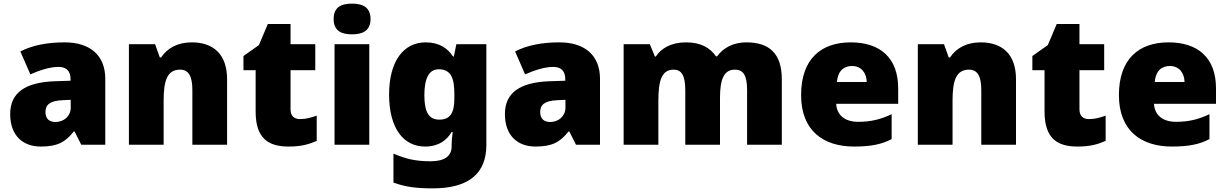

<svg xmlns="http://www.w3.org/2000/svg" viewBox="-20 -796 6750 1056"><path d="M336 -563C236 -563 156 -546 92 -513L147 -387C201 -411 257 -428 301 -428C342 -428 368 -409 368 -360V-352L276 -349C120 -342 36 -287 36 -169C36 -48 108 10 204 10C296 10 339 -14 386 -73H390L427 0H559V-363C559 -491 476 -563 336 -563ZM325 -245 369 -247V-204C369 -157 331 -125 285 -125C252 -125 230 -142 230 -180C230 -220 255 -242 325 -245Z M1035 -563C957 -563 901 -532 866 -480H859L833 -553H689V0H880V-242C880 -352 899 -413 971 -413C1018 -413 1038 -375 1038 -302V0H1229V-360C1229 -502 1149 -563 1035 -563Z M1630 -141C1597 -141 1578 -159 1578 -195V-410H1714V-553H1578V-664H1453L1404 -548L1319 -488V-410H1386V-182C1386 -32 1459 10 1567 10C1639 10 1680 -3 1722 -21V-160C1691 -149 1664 -141 1630 -141Z M1916 -776C1860 -776 1815 -759 1815 -691C1815 -625 1860 -607 1916 -607C1971 -607 2018 -625 2018 -691C2018 -759 1971 -776 1916 -776ZM2011 -553H1820V0H2011Z M2321 -563C2202 -563 2120 -463 2120 -276C2120 -89 2200 10 2318 10C2394 10 2438 -26 2464 -70H2470C2466 -43 2464 -18 2464 -1V9C2464 62 2426 91 2349 91C2262 91 2211 77 2144 49V208C2207 232 2271 240 2360 240C2560 240 2655 157 2655 1V-553H2490L2476 -485H2472C2443 -529 2398 -563 2321 -563ZM2393 -415C2461 -415 2479 -365 2479 -279V-256C2479 -177 2458 -138 2396 -138C2340 -138 2314 -177 2314 -273C2314 -366 2340 -415 2393 -415Z M3057 -563C2957 -563 2877 -546 2813 -513L2868 -387C2922 -411 2978 -428 3022 -428C3063 -428 3089 -409 3089 -360V-352L2997 -349C2841 -342 2757 -287 2757 -169C2757 -48 2829 10 2925 10C3017 10 3060 -14 3107 -73H3111L3148 0H3280V-363C3280 -491 3197 -563 3057 -563ZM3046 -245 3090 -247V-204C3090 -157 3052 -125 3006 -125C2973 -125 2951 -142 2951 -180C2951 -220 2976 -242 3046 -245Z M4085 -563C4016 -563 3959 -535 3924 -486H3918C3885 -534 3834 -563 3753 -563C3671 -563 3616 -530 3587 -485H3582L3554 -553H3410V0H3601V-242C3601 -352 3619 -413 3685 -413C3728 -413 3749 -381 3749 -301V0H3940V-258C3940 -357 3960 -413 4022 -413C4066 -413 4089 -385 4089 -301V0H4280V-360C4280 -502 4211 -563 4085 -563Z M4659 -563C4496 -563 4386 -472 4386 -273C4386 -76 4510 10 4677 10C4773 10 4831 -3 4884 -31V-168C4823 -139 4769 -126 4700 -126C4622 -126 4582 -167 4579 -225H4920V-310C4920 -479 4820 -563 4659 -563ZM4666 -433C4718 -433 4746 -394 4747 -345H4583C4588 -406 4621 -433 4666 -433Z M5374 -563C5296 -563 5240 -532 5205 -480H5198L5172 -553H5028V0H5219V-242C5219 -352 5238 -413 5310 -413C5357 -413 5377 -375 5377 -302V0H5568V-360C5568 -502 5488 -563 5374 -563Z M5969 -141C5936 -141 5917 -159 5917 -195V-410H6053V-553H5917V-664H5792L5743 -548L5658 -488V-410H5725V-182C5725 -32 5798 10 5906 10C5978 10 6019 -3 6061 -21V-160C6030 -149 6003 -141 5969 -141Z M6407 -563C6244 -563 6134 -472 6134 -273C6134 -76 6258 10 6425 10C6521 10 6579 -3 6632 -31V-168C6571 -139 6517 -126 6448 -126C6370 -126 6330 -167 6327 -225H6668V-310C6668 -479 6568 -563 6407 -563ZM6414 -433C6466 -433 6494 -394 6495 -345H6331C6336 -406 6369 -433 6414 -433Z"/></svg>

Font: Noto Sans Myanmar UI Black
Style: Regular
Weight: 900
Designer: Monotype Design Team
Foundry: Monotype Imaging Inc.
Version: Version 2.103